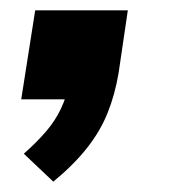

<svg xmlns="http://www.w3.org/2000/svg" viewBox="-20 -192 341 371"><path d="M83 159 26 105Q51 83 69 62Q87 41 98 17.5Q109 -6 114 -32L143 0H21L48 -172H227L209 -50Q202 -9 188 26Q174 61 148.5 93.5Q123 126 83 159Z"/></svg>

Font: Nunito Sans 10pt SemiExpanded ExtraBold
Style: Italic
Weight: 800
Width: 6
Italic angle: -9°
Designer: Vernon Adams
Foundry: Vernon Adams
Version: Version 3.101;gftools[0.9.27]